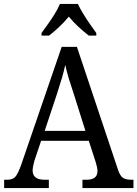

<svg xmlns="http://www.w3.org/2000/svg" viewBox="-20 -951 695 971"><path d="M1 0V-42H18Q44 -42 57.5 -57Q71 -72 88 -120L292 -714H369L577 -92Q587 -62 601.5 -52Q616 -42 644 -42H655V0H397V-42H418Q473 -42 473 -86Q473 -95 470.5 -106.5Q468 -118 464 -131L429 -239H188L154 -138Q151 -126 148 -112.5Q145 -99 145 -89Q145 -42 205 -42H227V0ZM206 -289H412L355 -470Q340 -514 328.5 -552Q317 -590 310 -623Q303 -590 293 -556Q283 -522 269 -479ZM190 -784Q204 -803 222.5 -829Q241 -855 257.5 -882Q274 -909 283 -931H374Q384 -909 400.5 -882Q417 -855 435 -829Q453 -803 467 -784V-771H429Q403 -791 376 -816Q349 -841 328 -867Q307 -841 280.5 -816Q254 -791 228 -771H190Z"/></svg>

Font: Noto Serif Khmer SemiCondensed
Style: Regular
Weight: 400
Width: 4
Designer: Danh Hong and the Monotype Design Team
Foundry: Monotype Imaging Inc.
Version: Version 2.004; ttfautohint (v1.8.4.7-5d5b)